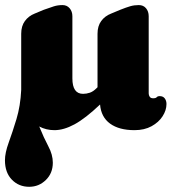

<svg xmlns="http://www.w3.org/2000/svg" viewBox="-24 -499 689 756"><path d="M505.5 13.5Q445 13.5 409.5 -12.2Q374 -38 370 -87.5Q312 -32.5 269.5 -9.5Q227 13.5 190.5 13.5Q157.5 13.5 130.5 -1Q148.5 43.5 166.2 76.8Q184 110 184 141.5Q184 183 156.5 209.8Q129 236.5 91 236.5Q50 236.5 22.8 208.5Q-4.5 180.5 -4.5 132Q-4.5 103 10.2 62.5Q25 22 40.8 -30Q56.5 -82 59.5 -145V-366Q59.5 -396.5 74 -416.2Q88.5 -436 112.5 -445.5L148.5 -460.5Q173 -469.5 188.5 -474.2Q204 -479 222 -479Q239.5 -479 250.2 -466.5Q261 -454 261 -435V-190.5Q261 -129.5 303 -129.5Q316.5 -129.5 329.8 -134Q343 -138.5 356.5 -152L360 -155.5V-366Q360 -396.5 374.5 -416.2Q389 -436 413.5 -445.5L449.5 -460.5Q473.5 -470 489 -474.5Q504.5 -479 522.5 -479Q540.5 -479 551 -466.5Q561.5 -454 561.5 -435V-131Q561.5 -124 565.5 -118Q569.5 -112 579 -112Q589.5 -112 593 -116.2Q596.5 -120.5 605 -120.5Q618 -120.5 624.8 -111.5Q631.5 -102.5 631.5 -89.5Q631.5 -65 616.2 -41.2Q601 -17.5 572.8 -2Q544.5 13.5 505.5 13.5Z"/></svg>

Font: Fraunces 72pt SuperSoft Black
Style: Regular
Weight: 900
Version: Version 1.000;[0bf87f6ff]